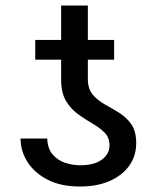

<svg xmlns="http://www.w3.org/2000/svg" viewBox="-20 -675 574 705"><path d="M382.1 -140.6Q382.1 -169.7 364.2 -187.9Q346.2 -206 319.8 -221.2Q293.3 -236.5 266.9 -255.5Q240.4 -274.5 222.5 -304.2Q204.5 -333.8 204.5 -382.1V-456H109.4V-528.4H204.5V-654.8H302.6V-528.4H399.1V-456H302.6V-384.9Q302.6 -348.7 320.5 -327.6Q338.4 -306.5 364.9 -291.7Q391.3 -277 417.8 -260.7Q444.2 -244.3 462.2 -218.8Q480.1 -193.2 480.1 -149.1Q480.1 -102.3 454.4 -66.4Q428.6 -30.5 382.3 -10.3Q335.9 9.9 274.1 9.9Q203.1 9.9 154.3 -15.4Q105.5 -40.8 80.4 -81.1Q55.4 -121.4 55.4 -166.2H153.4Q154.8 -129.3 173.3 -107.8Q191.8 -86.3 219.1 -77.2Q246.4 -68.2 274.1 -68.2Q326.3 -68.2 354.2 -89Q382.1 -109.7 382.1 -140.6Z"/></svg>

Font: Inter UI
Style: Regular
Weight: 400
Designer: Rasmus Andersson
Foundry: rsms
Version: Version 2.2